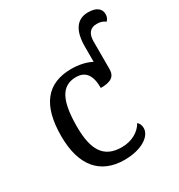

<svg xmlns="http://www.w3.org/2000/svg" viewBox="-181 -880 941 1011"><g transform="rotate(-30 289.5 -375.0)"><path d="M283.2 9.8C385.3 9.8 453.1 -34.7 453.1 -85.9C453.1 -104 445.8 -117.2 436 -125C413.1 -84 365.2 -55.2 303.2 -55.2C196.3 -55.2 151.9 -123 151.9 -266.1C151.9 -423.8 188 -496.1 277.8 -496.1C335.9 -496.1 362.8 -457.5 362.8 -380.9C421.9 -380.9 452.1 -397.5 452.1 -443.8V-611.8C452.1 -658.7 471.7 -684.1 512.2 -684.1C534.2 -684.1 547.9 -679.2 564 -668C573.2 -677.2 579.1 -689 579.1 -705.1C579.1 -741.7 549.8 -759.8 502.9 -759.8C432.6 -759.8 398.9 -706.1 398.9 -611.8V-519C365.2 -537.1 320.3 -545.9 277.8 -545.9C129.4 -545.9 55.2 -453.1 55.2 -265.1C55.2 -85.4 136.2 9.8 283.2 9.8Z"/></g></svg>

Font: The Erased English
Style: Regular
Weight: 400
Designer: Monotype Design team + ligartures altered by 180 Amsterdam
Foundry: Monotype Imaging Inc.
Version: Version 1.030;Glyphs 3.1.2 (3151)